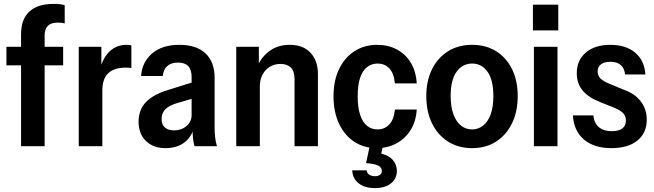

<svg xmlns="http://www.w3.org/2000/svg" viewBox="-20 -750 3357 985"><path d="M88 0V-574Q88 -651 130.5 -690.5Q173 -730 255 -730Q275 -730 287.5 -728.5Q300 -727 312 -723V-630Q306 -632 297 -633Q288 -634 276 -634Q242 -634 225.5 -617.5Q209 -601 209 -570V0ZM13 -415V-510H304V-415Z M384 0V-510H500V-389H505V0ZM505 -285 490 -387Q508 -455 543.5 -487.5Q579 -520 629 -520Q645 -520 654 -517V-400Q650 -402 642.5 -402.5Q635 -403 624 -403Q566 -403 535.5 -374.5Q505 -346 505 -285Z M978 0Q972 -19 970 -42Q968 -65 968 -93H963V-355Q963 -393 945.5 -411Q928 -429 893 -429Q858 -429 838 -411Q818 -393 815 -360H704Q708 -430 759.5 -475Q811 -520 900 -520Q988 -520 1034.5 -476Q1081 -432 1081 -351V-93Q1081 -71 1083.5 -47.5Q1086 -24 1093 0ZM829 10Q767 10 729 -26.5Q691 -63 691 -126Q691 -187 729 -226.5Q767 -266 844 -289L988 -334V-250L885 -220Q846 -208 827.5 -188.5Q809 -169 809 -139Q809 -111 826 -96Q843 -81 873 -81Q911 -81 937 -103.5Q963 -126 963 -159L974 -89Q957 -39 919.5 -14.5Q882 10 829 10Z M1192 0V-510H1308V-402H1313V0ZM1491 0V-344Q1491 -384 1472.5 -403Q1454 -422 1419 -422Q1387 -422 1363 -406.5Q1339 -391 1326 -365.5Q1313 -340 1313 -306L1299 -406Q1321 -459 1364 -489.5Q1407 -520 1467 -520Q1535 -520 1573 -479.5Q1611 -439 1611 -370V0Z M1913 10Q1848 10 1798 -22.5Q1748 -55 1719.5 -115Q1691 -175 1691 -256Q1691 -337 1720 -396.5Q1749 -456 1799.5 -488Q1850 -520 1915 -520Q1971 -520 2015.5 -496.5Q2060 -473 2087 -429Q2114 -385 2118 -322H2006Q2001 -374 1977.5 -399Q1954 -424 1917 -424Q1887 -424 1863.5 -406Q1840 -388 1827.5 -351Q1815 -314 1815 -256Q1815 -199 1827.5 -161Q1840 -123 1863 -104.5Q1886 -86 1917 -86Q1953 -86 1977 -111.5Q2001 -137 2006 -188H2118Q2114 -126 2086 -82Q2058 -38 2013 -14Q1968 10 1913 10ZM1903 215Q1851 215 1820 190.5Q1789 166 1787 124H1861Q1863 139 1875 146.5Q1887 154 1904 154Q1919 154 1929 147Q1939 140 1939 127Q1939 110 1921 100Q1903 90 1858 87L1879 -12H1947L1936 38Q1976 48 1996 71.5Q2016 95 2016 127Q2016 167 1985.5 191Q1955 215 1903 215Z M2402 10Q2331 10 2278 -24Q2225 -58 2196 -118Q2167 -178 2167 -257Q2167 -336 2196.5 -395Q2226 -454 2278.5 -487Q2331 -520 2402 -520Q2473 -520 2525.5 -487Q2578 -454 2607 -395Q2636 -336 2636 -257Q2636 -178 2607 -118Q2578 -58 2525.5 -24Q2473 10 2402 10ZM2402 -86Q2434 -86 2459 -106Q2484 -126 2497.5 -164Q2511 -202 2511 -258Q2511 -340 2481 -382Q2451 -424 2402 -424Q2353 -424 2322.5 -382Q2292 -340 2292 -258Q2292 -202 2306 -164Q2320 -126 2344.5 -106Q2369 -86 2402 -86Z M2719 0V-510H2840V0ZM2714 -594V-726H2844V-594Z M3117 10Q3028 10 2976 -34Q2924 -78 2919 -158H3024Q3028 -118 3052.5 -97.5Q3077 -77 3118 -77Q3154 -77 3172.5 -91Q3191 -105 3191 -132Q3191 -152 3179 -167Q3167 -182 3132 -197L3062 -225Q3001 -248 2970 -284.5Q2939 -321 2939 -374Q2939 -441 2985.5 -480.5Q3032 -520 3111 -520Q3191 -520 3238.5 -480Q3286 -440 3291 -368H3187Q3183 -401 3164 -417Q3145 -433 3111 -433Q3080 -433 3063 -420Q3046 -407 3046 -383Q3046 -363 3059.5 -348.5Q3073 -334 3107 -320L3182 -289Q3238 -269 3268 -229Q3298 -189 3298 -136Q3298 -68 3250 -29Q3202 10 3117 10Z"/></svg>

Font: Instrument Sans SemiCondensed SemiBold
Style: Regular
Weight: 600
Width: 4
Designer: Rodrigo Fuenzalida
Foundry: fragTYPE
Version: Version 1.000;gftools[0.9.28]